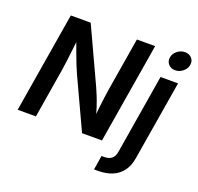

<svg xmlns="http://www.w3.org/2000/svg" viewBox="-159 -931 1347 1308"><g transform="rotate(20 514.0 -277.5)"><path d="M26.9 0 147.5 -727.5H291.5L477.5 -326.2Q487.3 -304.2 499.8 -273.7Q512.2 -243.2 525.1 -204.3Q538.1 -165.5 549.3 -118.7L536.1 -115.2Q539.1 -155.3 543.7 -197.8Q548.3 -240.2 553.5 -278.8Q558.6 -317.4 563 -344.2L626.5 -727.5H758.8L638.2 0H493.7L325.7 -361.3Q311.5 -392.6 298.1 -426Q284.7 -459.5 269 -502.4Q253.4 -545.4 231.9 -605L249 -607.4Q242.7 -551.3 237.1 -503.9Q231.4 -456.5 227.1 -420.7Q222.7 -384.8 218.8 -361.8L159.2 0ZM865.2 -542.5H992.2L896.5 34.2Q887.2 91.8 859.1 129.4Q831.1 167 786.6 185.5Q742.2 204.1 683.1 204.1H654.8L671.4 100.6H691.4Q727.5 100.6 746.3 83.3Q765.1 65.9 770.5 31.2ZM941.9 -619.6Q911.1 -619.6 893.1 -640.1Q875 -660.6 879.4 -689.5Q884.3 -718.8 909.4 -738.8Q934.6 -758.8 964.8 -758.8Q995.6 -758.8 1013.9 -738.8Q1032.2 -718.8 1027.3 -689.5Q1022.9 -660.6 997.8 -640.1Q972.7 -619.6 941.9 -619.6Z"/></g></svg>

Font: Inter 16pt SemiBold
Style: Italic
Weight: 600
Italic angle: -9.3988°
Version: Version 4.001;git-66647c0bb